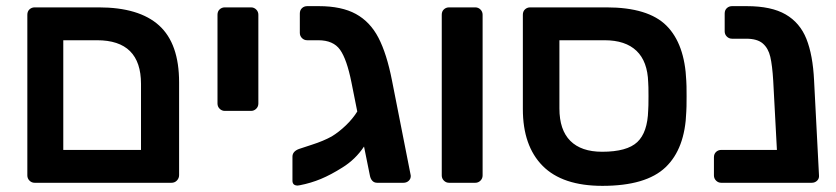

<svg xmlns="http://www.w3.org/2000/svg" viewBox="-20 -595 2722 625"><path d="M69 -24V-547Q69 -558 76 -564.5Q83 -571 93 -571H301Q433 -571 498 -512Q563 -453 563 -327V-25Q563 -15 556 -7.5Q549 0 538 0H93Q83 0 76 -7Q69 -14 69 -24ZM439 -107V-322Q439 -464 296 -464H186V-107Z M688 -258V-547Q688 -558 695 -564.5Q702 -571 712 -571H797Q807 -571 814 -564Q821 -557 821 -547V-258Q821 -248 814 -241Q807 -234 797 -234H712Q702 -234 695 -241Q688 -248 688 -258Z M1293 0H1208Q1198 0 1192 -6.5Q1186 -13 1184 -24L1165 -118Q1137 -76 1095 -50Q1057 -26 1024.5 -12.5Q992 1 956 8L949 9Q932 9 932 -7V-85Q932 -102 953 -110Q958 -112 995.5 -124Q1033 -136 1060 -151Q1083 -165 1105.5 -186.5Q1128 -208 1143 -232L1124 -327Q1109 -402 1087 -433Q1065 -464 1016 -464H980Q970 -464 963 -471Q956 -478 956 -488V-551Q956 -562 963 -568.5Q970 -575 980 -575H1018Q1092 -575 1138.5 -549.5Q1185 -524 1212 -472Q1239 -420 1256 -333L1317 -24Q1318 -14 1311 -7Q1304 0 1293 0Z M1418 -24V-547Q1418 -558 1425 -564.5Q1432 -571 1442 -571H1527Q1537 -571 1544 -564Q1551 -557 1551 -547V-24Q1551 -14 1544 -7Q1537 0 1527 0H1442Q1432 0 1425 -7Q1418 -14 1418 -24Z M1682 -240V-547Q1682 -558 1689 -564.5Q1696 -571 1706 -571H1954Q2090 -571 2149.5 -511.5Q2209 -452 2214 -332Q2215 -322 2215 -282Q2215 -241 2214 -231Q2210 -111 2146.5 -50.5Q2083 10 1941 10Q1811 10 1746.5 -55Q1682 -120 1682 -240ZM2090 -236Q2091 -246 2091 -282Q2091 -317 2090 -327Q2088 -395 2052 -429.5Q2016 -464 1948 -464H1801V-242Q1801 -172 1836.5 -136.5Q1872 -101 1940 -101Q2021 -101 2054.5 -132.5Q2088 -164 2090 -236Z M2622 0H2328Q2318 0 2311 -7Q2304 -14 2304 -24V-83Q2304 -94 2311 -100.5Q2318 -107 2328 -107H2509L2497 -332Q2494 -382 2487.5 -410Q2481 -438 2463 -453.5Q2445 -469 2409 -469H2363Q2353 -469 2346 -476Q2339 -483 2339 -493V-551Q2339 -562 2346 -568.5Q2353 -575 2363 -575H2411Q2491 -575 2537.5 -548Q2584 -521 2605 -468.5Q2626 -416 2630 -333L2646 -24Q2647 -14 2640 -7Q2633 0 2622 0Z"/></svg>

Font: Hezaedrus Medium
Style: Regular
Weight: 500
Designer: Hubert & Fischer
Foundry: Hubert & Fischer
Version: Version 1.10;September 3, 2019;FontCreator 11.5.0.2425 64-bi